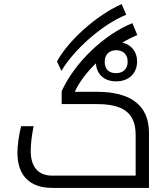

<svg xmlns="http://www.w3.org/2000/svg" viewBox="-20 -917 822 937"><path d="M258 -617 280 -571C338 -672 480 -799 596 -845L574 -897C450 -843 312 -717 258 -617ZM236 0H707V-269C707 -403 618 -469 453 -469H345C365 -514 402 -563 448 -608C452 -553 489 -520 547 -520C608 -520 649 -558 649 -617C649 -665 621 -699 577 -709C602 -724 626 -736 650 -746L626 -804C487 -748 344 -611 281 -472V-409H453C581 -409 642 -366 642 -259V-60H233C167 -60 130 -103 130 -179C130 -210 134 -252 144 -301H83C72 -257 65 -208 65 -172C65 -59 126 0 236 0ZM547 -560C511 -560 491 -579 491 -616C491 -652 515 -672 547 -672C580 -672 603 -652 603 -616C603 -580 580 -560 547 -560Z"/></svg>

Font: Noto Kufi Arabic Light
Style: Regular
Weight: 300
Designer: Monotype Design Team, David Williams, Khaled Hosny
Foundry: Google LLC
Version: Version 2.109